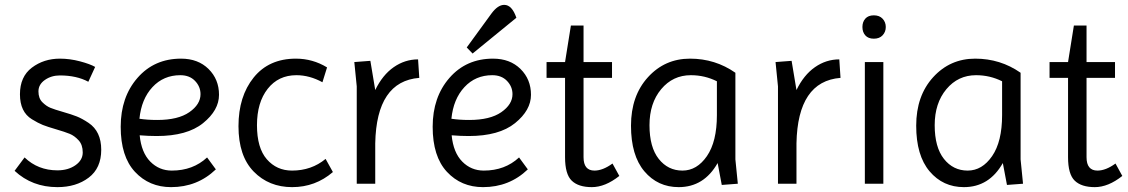

<svg xmlns="http://www.w3.org/2000/svg" viewBox="-20 -755 4635 789"><path d="M216 -55Q260 -55 290 -76Q320 -97 320 -128.5Q320 -160 303 -178.5Q286 -197 266.5 -205Q247 -213 211 -223.5Q175 -234 156 -241.5Q137 -249 111 -265Q62 -295 62 -367.5Q62 -440 111 -477Q160 -514 226 -514Q267 -514 308.5 -503Q350 -492 371 -480L343 -419Q295 -445 226 -445Q191 -445 164.5 -426.5Q138 -408 138 -379.5Q138 -351 154 -335Q170 -319 187 -312Q204 -305 239 -295Q274 -285 295.5 -276.5Q317 -268 344 -250Q396 -215 396 -139.5Q396 -64 344.5 -25Q293 14 216 14Q112 14 40 -53L81 -108Q136 -55 216 -55Z M683 14Q593 14 534.5 -49Q476 -112 476 -234Q476 -356 545 -435Q614 -514 724 -514Q794 -514 837 -471.5Q880 -429 880 -365.5Q880 -302 814.5 -249Q749 -196 624 -196Q591 -196 554 -199Q561 -128 597.5 -91Q634 -54 686 -54Q773 -54 831 -108L867 -59Q791 14 683 14ZM721 -446Q652 -446 606.5 -397Q561 -348 553 -267Q586 -262 626 -262Q712 -262 758 -294Q804 -326 804 -368Q804 -399 781.5 -422.5Q759 -446 721 -446Z M1348 -48Q1276 14 1180.5 14Q1085 14 1022.5 -50Q960 -114 960 -236.5Q960 -359 1022.5 -436.5Q1085 -514 1196 -514Q1265 -514 1324 -478L1305 -417Q1252 -446 1198 -446Q1124 -446 1080 -390Q1036 -334 1036 -240.5Q1036 -147 1076.5 -100.5Q1117 -54 1180 -54Q1260 -54 1318 -102Z M1522 0H1446V-400L1436 -500L1502 -505L1522 -385Q1552 -447 1598 -479Q1644 -511 1698 -511L1703 -435Q1527 -421 1522 -166Z M1965 14Q1875 14 1816.5 -49Q1758 -112 1758 -234Q1758 -356 1827 -435Q1896 -514 2006 -514Q2076 -514 2119 -471.5Q2162 -429 2162 -365.5Q2162 -302 2096.5 -249Q2031 -196 1906 -196Q1873 -196 1836 -199Q1843 -128 1879.5 -91Q1916 -54 1968 -54Q2055 -54 2113 -108L2149 -59Q2073 14 1965 14ZM2003 -446Q1934 -446 1888.5 -397Q1843 -348 1835 -267Q1868 -262 1908 -262Q1994 -262 2040 -294Q2086 -326 2086 -368Q2086 -399 2063.5 -422.5Q2041 -446 2003 -446ZM2052 -735Q2084 -735 2102 -682L1922 -535L1898 -560L2000 -700Q2026 -735 2052 -735Z M2226 -435V-500H2302L2326 -650H2378V-500H2495V-435H2378V-109Q2378 -54 2423 -54Q2457 -54 2497 -83L2525 -32Q2467 14 2412 14Q2357 14 2329.5 -12.5Q2302 -39 2302 -109V-435Z M2769 14Q2683 14 2628 -51Q2573 -116 2573 -238.5Q2573 -361 2642.5 -437.5Q2712 -514 2815.5 -514Q2919 -514 3002 -456V-100L3012 0L2946 5L2929 -85Q2873 14 2769 14ZM2926 -282V-421Q2876 -446 2819 -446Q2745 -446 2697 -388.5Q2649 -331 2649 -240.5Q2649 -150 2687 -102Q2725 -54 2784.5 -54Q2844 -54 2885 -113.5Q2926 -173 2926 -282Z M3253 0H3177V-400L3167 -500L3233 -505L3253 -385Q3283 -447 3329 -479Q3375 -511 3429 -511L3434 -435Q3258 -421 3253 -166Z M3536 -609.5Q3524 -623 3524 -644Q3524 -665 3536 -678.5Q3548 -692 3571 -692Q3594 -692 3607 -678Q3620 -664 3620 -644Q3620 -624 3607 -610Q3594 -596 3571 -596Q3548 -596 3536 -609.5ZM3534 0V-500H3610V0Z M3941 14Q3855 14 3800 -51Q3745 -116 3745 -238.5Q3745 -361 3814.5 -437.5Q3884 -514 3987.5 -514Q4091 -514 4174 -456V-100L4184 0L4118 5L4101 -85Q4045 14 3941 14ZM4098 -282V-421Q4048 -446 3991 -446Q3917 -446 3869 -388.5Q3821 -331 3821 -240.5Q3821 -150 3859 -102Q3897 -54 3956.5 -54Q4016 -54 4057 -113.5Q4098 -173 4098 -282Z M4293 -435V-500H4369L4393 -650H4445V-500H4562V-435H4445V-109Q4445 -54 4490 -54Q4524 -54 4564 -83L4592 -32Q4534 14 4479 14Q4424 14 4396.5 -12.5Q4369 -39 4369 -109V-435Z"/></svg>

Font: Imprima
Style: Regular
Weight: 400
Version: Version 1.001